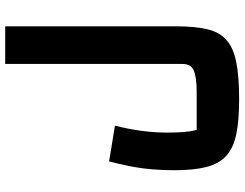

<svg xmlns="http://www.w3.org/2000/svg" viewBox="-118 -558 916 719"><g transform="rotate(-90 339.5 -198.0)"><path d="M327 240Q247 240 195.5 229Q144 218 115 191Q86 164 74 117Q62 70 62 -3Q62 -45 65.5 -86.5Q69 -128 77 -168.5Q85 -209 95 -247L229 -225Q216 -174 209.5 -125.5Q203 -77 203 -30Q203 5 205 31.5Q207 58 213 81H356Q409 81 434.5 70.5Q460 60 460 28V-636H601V2Q601 72 590.5 118.5Q580 165 551 191.5Q522 218 468 229Q414 240 327 240Z"/></g></svg>

Font: Changa
Style: Bold
Weight: 700
Designer: Eduardo Rodriguez Tunni
Foundry: Eduardo Rodriguez Tunni
Version: Version 3.002; ttfautohint (v1.8.2)